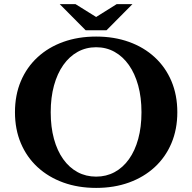

<svg xmlns="http://www.w3.org/2000/svg" viewBox="-20 -899 940 939"><path d="M398.9 -751 272 -878.9H349.1L450.2 -815.9L550.8 -878.9H627.9L501 -751ZM450.2 -720.2Q538.1 -720.2 610.8 -694.1Q683.6 -668 736.6 -619.1Q789.6 -570.3 818.4 -502.2Q847.2 -434.1 847.2 -350.1Q847.2 -266.6 818.4 -198.5Q789.6 -130.4 736.6 -81.5Q683.6 -32.7 610.8 -6.3Q538.1 20 450.2 20Q362.3 20 289.6 -6.3Q216.8 -32.7 163.8 -81.5Q110.8 -130.4 82 -198.5Q53.2 -266.6 53.2 -350.1Q53.2 -434.1 82 -502.2Q110.8 -570.3 163.8 -619.1Q216.8 -668 289.6 -694.1Q362.3 -720.2 450.2 -720.2ZM450.2 -668Q400.9 -668 360.1 -645.5Q319.3 -623 289.8 -581.3Q260.3 -539.6 244.1 -481Q228 -422.4 228 -350.1Q228 -277.8 243.9 -219.7Q259.8 -161.6 289.3 -120.4Q318.8 -79.1 359.6 -57.1Q400.4 -35.2 450.2 -35.2Q499.5 -35.2 540.3 -57.1Q581.1 -79.1 610.6 -120.4Q640.1 -161.6 656 -219.7Q671.9 -277.8 671.9 -350.1Q671.9 -422.4 655.8 -481Q639.6 -539.6 610.1 -581.3Q580.6 -623 540 -645.5Q499.5 -668 450.2 -668Z"/></svg>

Font: BIZ UDPMincho
Style: Bold
Weight: 700
Designer: TypeBank Co., Ltd.
Foundry: Morisawa Inc.
Version: Version 1.06